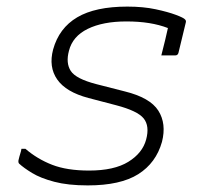

<svg xmlns="http://www.w3.org/2000/svg" viewBox="-20 -554 640 582"><path d="M366 -534Q414 -534 451.5 -526Q489 -518 513 -509Q537 -500 541 -495Q545 -491 543 -485L521 -394Q519 -386 511 -386H469L471 -394Q476 -413 480.5 -432Q485 -451 489 -469Q463 -479 432 -484Q401 -489 363 -489Q292 -489 246 -466.5Q200 -444 189 -400Q179 -363 194.5 -339Q210 -315 272 -299L358 -277Q435 -258 460 -218.5Q485 -179 471 -124Q453 -60 399 -26Q345 8 246 8Q186 8 144.5 -3Q103 -14 77.5 -29.5Q52 -45 38 -58Q35 -61 36 -68Q39 -81 41.5 -88.5Q44 -96 45 -103H57Q93 -72 138 -54.5Q183 -37 250 -37Q326 -37 369 -63.5Q412 -90 423 -131Q434 -172 415.5 -195Q397 -218 332 -235L248 -257Q180 -275 153.5 -313Q127 -351 141 -404Q159 -469 214 -501.5Q269 -534 366 -534Z"/></svg>

Font: Recursive Mn Lnr St Lt
Style: Italic
Weight: 300
Italic angle: -15°
Monospace: yes
Version: Version 1.079;hotconv 1.0.112;makeotfexe 2.5.65598; ttfautoh